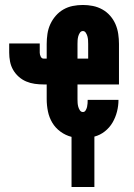

<svg xmlns="http://www.w3.org/2000/svg" viewBox="-20 -548 540 773"><path d="M268 205V3Q244 -3 223.5 -18Q203 -33 190.5 -54Q178 -75 173 -99.5Q168 -124 168 -149V-208H156Q138 -208 120 -210.5Q102 -213 85.5 -220Q69 -227 55.5 -239Q42 -251 33 -266.5Q24 -282 20.5 -300Q17 -318 17 -336V-373H140V-336Q140 -328 144 -320Q148 -312 156 -312H168V-371Q168 -391 171 -411.5Q174 -432 182.5 -450.5Q191 -469 204.5 -484.5Q218 -500 235.5 -510Q253 -520 273 -524Q293 -528 314 -528Q334 -528 354 -524Q374 -520 392 -510Q410 -500 423.5 -484.5Q437 -469 445 -450.5Q453 -432 456 -411.5Q459 -391 459 -371V-208H292V-149Q292 -141 292.5 -133.5Q293 -126 295 -118.5Q297 -111 301.5 -104Q306 -97 314 -97Q321 -97 325 -104Q329 -111 330.5 -117.5Q332 -124 332.5 -131.5Q333 -139 333 -146H457Q457 -122 451 -98.5Q445 -75 433 -54.5Q421 -34 402 -19Q383 -4 360 2V205ZM335 -312V-371Q335 -379 334.5 -386.5Q334 -394 332 -401.5Q330 -409 325.5 -416Q321 -423 314 -423Q306 -423 301.5 -416Q297 -409 295 -401.5Q293 -394 292.5 -386.5Q292 -379 292 -371V-312Z"/></svg>

Font: Iosevka Curly Extrabold
Style: Regular
Weight: 800
Monospace: yes
Designer: Belleve Invis
Foundry: Belleve Invis
Version: Version 22.1.2; ttfautohint (v1.8.4)